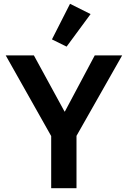

<svg xmlns="http://www.w3.org/2000/svg" viewBox="-20 -989 672 1009"><path d="M249 0V-274L10 -698H158L319 -403H321L478 -698H622L382 -275V0ZM330 -744 253 -782 348 -969 456 -915Z"/></svg>

Font: IBM Plex Arabic SemiBold
Style: Regular
Weight: 600
Designer: Mike Abbink, Paul van der Laan, Pieter van Rosmalen, Wael Morcos, Khajak Apelian
Foundry: Bold Monday
Version: Version 1.0